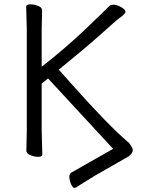

<svg xmlns="http://www.w3.org/2000/svg" viewBox="-20 -726 670 903"><path d="M584 10 425 101 335 157Q326 161 318 147.5Q310 134 307 115Q303 94 315 86L512 -26L206 -357L176 -333V-111L179 1Q179 11 161 11.5Q143 12 123 4Q104 -4 104 -17L106 -112V-589L103 -695Q103 -705 121.5 -705.5Q140 -706 160 -698Q178 -691 178 -677L176 -588V-412Q289 -500 384 -591Q431 -636 457.5 -661.5Q484 -687 489 -693Q498 -704 513 -704Q528 -704 549 -693Q570 -681 570 -670Q570 -660 531 -633Q512 -617 447.5 -559Q383 -501 256 -398Q257 -398 265 -389Q273 -380 287.5 -363.5Q302 -347 322 -325Q491 -135 582 -58Q588 -55 600.5 -33Q613 -11 584 10Z"/></svg>

Font: ToneOZ-Pinyin-WenKai-Regular
Style: Regular
Weight: 400
Designer: Fontworks Inc.
Foundry: ToneOZ
Version: Version 0.240331